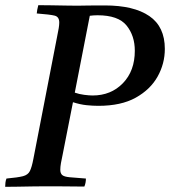

<svg xmlns="http://www.w3.org/2000/svg" viewBox="-32 -721 657 742"><path d="M348 -312Q327 -312 302.5 -314.5Q278 -317 250 -326L210 -123Q206 -105 203.5 -90.5Q201 -76 201 -65Q201 -51 208.5 -44.5Q216 -38 237.5 -36Q259 -34 300 -31Q300 -14 294 0Q270 0 240 -0.5Q210 -1 183 -1Q156 -1 141 -1Q120 -1 91.5 -0.5Q63 0 35.5 0.5Q8 1 -12 1Q-12 -6 -11 -15Q-10 -24 -7 -31Q37 -35 56.5 -40Q76 -45 83.5 -60Q91 -75 97 -107L189 -581Q193 -600 195 -612.5Q197 -625 197 -634Q197 -656 179.5 -660.5Q162 -665 110 -669Q111 -682 116 -701Q136 -701 165.5 -700.5Q195 -700 223.5 -699.5Q252 -699 267 -699Q278 -699 299 -699.5Q320 -700 341.5 -700Q363 -700 373 -700Q485 -700 545 -659Q605 -618 605 -532Q605 -475 577 -425Q549 -375 492.5 -343.5Q436 -312 348 -312ZM257 -363Q274 -357 293.5 -354.5Q313 -352 326 -352Q397 -352 443 -399.5Q489 -447 489 -525Q489 -583 457 -622.5Q425 -662 345 -662Q336 -662 329.5 -661.5Q323 -661 315 -660Z"/></svg>

Font: Tiro Kannada
Style: Italic
Weight: 400
Italic angle: -11°
Designer: Kannada: John Hudson & Fiona Ross, assisted by Kaja Sojewska. Latin: John Hudson with Paul Hanslow, assisted by Kaja Soj
Foundry: Tiro Typeworks Ltd.
Version: Version 1.52